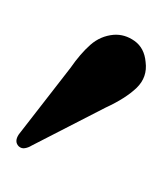

<svg xmlns="http://www.w3.org/2000/svg" viewBox="-1 -674 202 240"><g transform="rotate(90 100.0 -554.0)"><path d="M114.5 -585 162 -492.5Q164.5 -488.5 165.2 -484.2Q166 -480 163 -476.5Q157 -470.5 148 -476.5L65 -541Q47 -553.5 36 -566Q25 -578.5 23.5 -595Q22.5 -609 31.2 -621.2Q40 -633.5 57.5 -635Q76.5 -637.5 89.8 -623.8Q103 -610 114.5 -585Z"/></g></svg>

Font: Fraunces 144pt Soft
Style: Regular
Weight: 400
Version: Version 1.000;[0bf87f6ff]